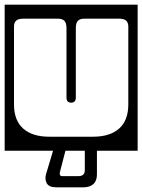

<svg xmlns="http://www.w3.org/2000/svg" viewBox="-40 -626 610 823"><path d="M-20 -606H550V20H375.5V122Q375.5 149.5 360 163.2Q344.5 177 317.5 177H202.5Q169.5 177 160.2 159.2Q151 141.5 157.5 120L187.5 20H-20ZM61 -546Q37 -546 28.5 -536.8Q20 -527.5 20 -513V-179Q20 -109.5 59.5 -74.8Q99 -40 171 -40H359Q431 -40 470.5 -74.8Q510 -109.5 510 -179V-513Q510 -527.5 501.5 -536.8Q493 -546 469 -546H322Q302.5 -546 293.8 -536.8Q285 -527.5 285 -505V-208Q285 -186 265 -186Q245 -186 245 -208V-505Q245 -527.5 236 -536.8Q227 -546 208 -546ZM323.5 104V20H240.5L216.5 113Q215 119 217.2 124Q219.5 129 227.5 129H295.5Q323.5 129 323.5 104Z"/></svg>

Font: Honk Rounded
Style: Regular
Weight: 400
Designer: Noopur Datye & Yesha Goshar
Foundry: Ek Type
Version: Version 1.000